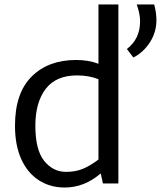

<svg xmlns="http://www.w3.org/2000/svg" viewBox="-20 -820 719 858"><path d="M47 0ZM509 -800V0H440L430 -45Q357 18 269 18Q204 18 153.5 -14.5Q103 -47 75 -109Q47 -171 47 -258Q47 -404 121.5 -478Q196 -552 320 -552Q376 -552 420 -535V-800ZM275 -52Q317 -52 349 -65Q381 -78 420 -107V-466Q378 -483 324 -483Q230 -483 184 -422.5Q138 -362 138 -258Q138 -150 177.5 -101Q217 -52 275 -52ZM547 -601Q606 -646 606 -725Q606 -758 591 -800H669Q679 -764 679 -730Q679 -676 650 -631Q621 -586 576 -563Z"/></svg>

Font: Martel Sans
Style: Regular
Weight: 400
Designer: Dan Reynolds and Mathieu Réguer
Foundry: Dan Reynolds and Mathieu Réguer
Version: Version 1.002; ttfautohint (v1.1) -l 5 -r 5 -G 72 -x 0 -D la